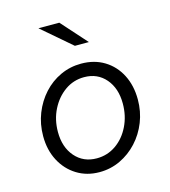

<svg xmlns="http://www.w3.org/2000/svg" viewBox="-107 -792 785 888"><g transform="rotate(-15 285.0 -348.0)"><path d="M261 10Q200 10 152.5 -19.5Q105 -49 78 -100.5Q51 -152 51 -218Q51 -276 71 -326.5Q91 -377 126 -415.5Q161 -454 207.5 -475.5Q254 -497 307 -497Q370 -497 417.5 -468Q465 -439 491.5 -387.5Q518 -336 518 -269Q518 -212 498 -161.5Q478 -111 442.5 -72.5Q407 -34 360.5 -12Q314 10 261 10ZM265 -55Q316 -55 357 -83.5Q398 -112 422 -161Q446 -210 446 -269Q446 -342 407 -387.5Q368 -433 304 -433Q253 -433 212 -404Q171 -375 146.5 -326.5Q122 -278 122 -219Q122 -146 161.5 -100.5Q201 -55 265 -55ZM301 -584 159 -706H259L368 -584Z"/></g></svg>

Font: Red Hat Text VF
Style: Italic
Weight: 300
Italic angle: -12°
Designer: Pentagram, MCKL
Foundry: Pentagram, MCKL
Version: Version 1.023